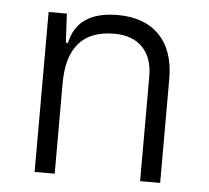

<svg xmlns="http://www.w3.org/2000/svg" viewBox="-44 -573 673 619"><g transform="rotate(5 293.0 -263.5)"><path d="M431.2 0V-338.4Q431.2 -399.9 398.4 -433.1Q365.7 -466.3 307.6 -466.3Q154.8 -466.3 154.8 -292.5V0H89.8V-517.6H148.9L153.8 -423.8H160.6Q182.6 -527.3 313 -527.3Q400.4 -527.3 448.2 -477.5Q496.1 -427.7 496.1 -336.9V0Z"/></g></svg>

Font: Cascadia Mono PL Light
Style: Regular
Weight: 300
Monospace: yes
Designer: Aaron Bell
Foundry: Saja Typeworks
Version: Version 2404.023; ttfautohint (v1.8.4)